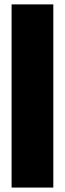

<svg xmlns="http://www.w3.org/2000/svg" viewBox="-20 -845 291 865"><path d="M32.2 0V-825.2H220.2V0Z"/></svg>

Font: Hussar Preview
Style: Bold
Weight: 700
Foundry: Cannot Into Space Fonts, PlusOne Fonts
Version: Version 2.29RC2 "Millennial"